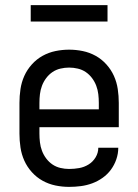

<svg xmlns="http://www.w3.org/2000/svg" viewBox="-20 -722 540 750"><path d="M250 8Q223 8 196.5 2.5Q170 -3 146.5 -16Q123 -29 104.5 -49.5Q86 -70 75 -94.5Q64 -119 60 -146Q56 -173 56 -200V-320Q56 -347 60 -374Q64 -401 75 -425.5Q86 -450 104.5 -470.5Q123 -491 146.5 -504Q170 -517 196.5 -522.5Q223 -528 250 -528Q277 -528 303.5 -522.5Q330 -517 353.5 -504Q377 -491 395.5 -470.5Q414 -450 425 -425.5Q436 -401 440 -374Q444 -347 444 -320V-225H134V-200Q134 -183 136 -166Q138 -149 144 -133Q150 -117 160.5 -103Q171 -89 185 -79.5Q199 -70 216 -66Q233 -62 250 -62Q270 -62 289.5 -65.5Q309 -69 326 -79.5Q343 -90 353.5 -107.5Q364 -125 364 -145H442Q442 -122 434.5 -100Q427 -78 413.5 -59.5Q400 -41 381 -27.5Q362 -14 340.5 -6Q319 2 296 5Q273 8 250 8ZM366 -295V-320Q366 -337 364 -354Q362 -371 356 -387Q350 -403 339.5 -417Q329 -431 315 -440.5Q301 -450 284 -454Q267 -458 250 -458Q233 -458 216 -454Q199 -450 185 -440.5Q171 -431 160.5 -417Q150 -403 144 -387Q138 -371 136 -354Q134 -337 134 -320V-295ZM400 -638H100V-702H400Z"/></svg>

Font: Iosevka Custom
Style: Regular
Weight: 400
Monospace: yes
Designer: Belleve Invis
Foundry: Belleve Invis
Version: Version 32.5.0; ttfautohint (v1.8.4)